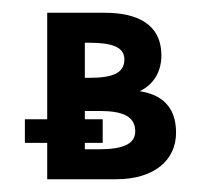

<svg xmlns="http://www.w3.org/2000/svg" viewBox="-20 -281 313 301"><path d="M54 -261V-94H19V-57H54V0H162C222 0 256 -30 256 -73C256 -115 232 -133 199 -138C222 -149 233 -170 233 -194C233 -244 194 -261 144 -261ZM113 -159V-214H120C156 -214 175 -207 175 -188C175 -166 156 -159 120 -159ZM113 -47V-57H141V-94H113V-107H136C172 -107 192 -99 192 -75C192 -55 172 -47 136 -47Z"/></svg>

Font: Hussar Tani
Style: Dwa
Weight: 700
Foundry: Cannot Into Space Fonts
Version: Version 0.92